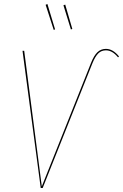

<svg xmlns="http://www.w3.org/2000/svg" viewBox="-20 -933 611 953"><path d="M215.3 -913.1 253.4 -787.1 246.6 -784.7 206.5 -909.2ZM303.7 -910.2 338.9 -789.6 332 -786.6 294.9 -906.7ZM182.1 0 91.8 -680.7H100.1L187.5 -7.8L432.1 -621.6Q446.3 -657.2 463.6 -673.8Q481 -690.4 505.9 -690.4Q540.5 -690.4 570.8 -652.8L565.9 -648.4Q537.6 -683.1 505.9 -683.1Q482.9 -683.1 467.8 -668Q452.6 -652.8 439 -619.6L191.9 0Z"/></svg>

Font: Fira Sans Compressed Eight
Style: Italic
Weight: 100
Width: 3
Italic angle: -8°
Designer: Carrois Corporate & Edenspiekermann AG
Foundry: Carrois Corporate GbR & Edenspiekermann AG
Version: Version 4.203;PS 004.203;hotconv 1.0.88;makeotf.lib2.5.64775